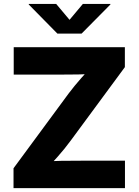

<svg xmlns="http://www.w3.org/2000/svg" viewBox="-20 -971 715 991"><path d="M49.8 0V-102.5L334.5 -488.8Q364.3 -528.3 399.7 -568.4Q435.1 -608.4 471.7 -647.9L484.4 -592.3Q434.1 -587.4 383.8 -586.7Q333.5 -585.9 283.2 -585.9H50.8V-727.5H624.5V-624.5L345.2 -245.6Q314.5 -203.6 277.6 -162.1Q240.7 -120.6 203.1 -79.6L190.4 -135.3Q243.7 -140.1 296.6 -140.9Q349.6 -141.6 402.8 -141.6H625V0ZM270 -950.7 338.9 -868.7 407.7 -950.7H549.8V-947.8L400.9 -797.4H276.4L128.4 -947.8V-950.7Z"/></svg>

Font: Inter 16pt ExtraBold
Style: Regular
Weight: 800
Version: Version 4.001;git-66647c0bb